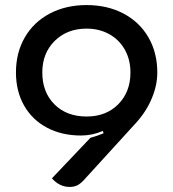

<svg xmlns="http://www.w3.org/2000/svg" viewBox="-20 -729 684 758"><path d="M601 -443Q601 -392 579 -340Q557 -288 518 -245L311 -18Q297 -3 284.5 3Q272 9 255 9Q215 9 185 -25L337 -185Q369 -194 389 -203L386 -212Q344 -194 300 -194Q224 -194 165.5 -225Q107 -256 75 -312.5Q43 -369 43 -443Q43 -521 78 -581.5Q113 -642 176.5 -675.5Q240 -709 322 -709Q404 -709 467.5 -675.5Q531 -642 566 -581.5Q601 -521 601 -443ZM147 -443Q147 -365 195 -317Q243 -269 322 -269Q399 -269 447 -317.5Q495 -366 495 -443Q495 -493 473 -532.5Q451 -572 411.5 -594Q372 -616 322 -616Q245 -616 196 -567.5Q147 -519 147 -443Z"/></svg>

Font: K2D Medium
Style: Regular
Weight: 500
Designer: Katatrad Aksorn Co.,Ltd.
Foundry: Cadson Demak Co.,Ltd.
Version: Version 1.000; ttfautohint (v1.6)